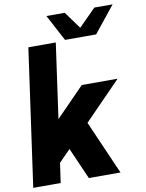

<svg xmlns="http://www.w3.org/2000/svg" viewBox="-107 -967 785 1034"><g transform="rotate(-10 286.0 -449.5)"><path d="M466.5 0H293.5L218 -172L155 -108L139.5 0H-10.5L95 -750H245L187.5 -341L343 -500H539L338 -294ZM296.5 -755 220 -899H320L388.5 -805L482 -899H582L466.5 -755Z"/></g></svg>

Font: Urbanist Black
Style: Italic
Weight: 900
Italic angle: -8°
Designer: Corey Hu
Foundry: Corey Hu
Version: Version 1.330; ttfautohint (v1.8.4.7-5d5b)